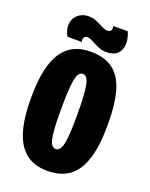

<svg xmlns="http://www.w3.org/2000/svg" viewBox="-133 -752 650 834"><g transform="rotate(20 192.5 -334.5)"><path d="M15.8 -261.8Q15.8 -358.5 35.2 -419.8Q54.7 -481 93.6 -510.2Q132.5 -539.5 192.2 -539.5Q256 -539.5 294.8 -510.8Q333.7 -482 351.4 -422.4Q369.2 -362.8 369.2 -265.3Q369.2 -168.8 349.8 -107.7Q330.5 -46.5 291.2 -17.4Q251.8 11.7 190.3 11.7Q128.2 11.7 89.8 -19.5Q51.3 -50.7 33.6 -110.9Q15.8 -171.2 15.8 -261.8ZM229.7 -257.2Q229.7 -358 221.7 -397.6Q213.7 -437.2 192.3 -437.2Q170.8 -437.2 163.1 -397.8Q155.3 -358.5 155.3 -255Q155.3 -161.5 163.2 -125.8Q171 -90 192.2 -90Q213.3 -90 221.5 -126.6Q229.7 -163.2 229.7 -257.2ZM188.2 -582.2Q179.5 -587 171.6 -590.3Q163.7 -593.7 157.5 -593.7Q146 -593.7 141 -585.5Q136 -577.3 140.3 -565.8H73.7Q57.5 -593.8 60.2 -620.5Q62.8 -647.2 82.5 -664.1Q102.2 -681 132.2 -681Q148.5 -681 160.9 -676.3Q173.3 -671.7 191.5 -662.2Q200.3 -657.3 209.7 -653.5Q219 -649.7 227 -649.7Q239.5 -649.7 243.7 -657.9Q247.8 -666.2 245.2 -677.7H311.8Q325 -647.8 323.6 -620.8Q322.2 -593.8 305.1 -577.3Q288 -560.8 256.2 -560.8Q237.2 -560.8 222.2 -566.3Q207.2 -571.8 188.2 -582.2Z"/></g></svg>

Font: Bricolage Grotesque 96pt Condensed ExBd
Style: Regular
Weight: 800
Width: 3
Designer: Mathieu Triay
Foundry: Atelier Triay
Version: Version 1.001;Glyphs 3.2 (3207)